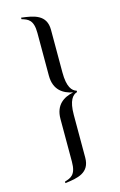

<svg xmlns="http://www.w3.org/2000/svg" viewBox="-145 -809 689 1103"><g transform="rotate(-15 199.5 -258.0)"><path d="M300 -262C273 -270 248 -298 248 -384V-638C248 -729 174 -741 100 -750V-741C136 -730 168 -720 168 -641V-387C168 -301 221 -269 278 -258C221 -246 168 -214 168 -129V125C168 204 136 214 100 225V234C174 225 248 213 248 122V-132C248 -218 273 -246 300 -254Z"/></g></svg>

Font: Italiana
Style: Regular
Weight: 400
Designer: Santiago Orozco
Foundry: Santiago Orozco
Version: Version 1.000;PS 001.001;hotconv 1.0.56